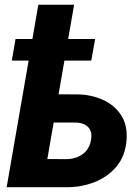

<svg xmlns="http://www.w3.org/2000/svg" viewBox="-20 -782 585 802"><path d="M165.5 -388.2 304.7 -387.7Q361.3 -386.7 409.4 -365.2Q457.5 -343.8 485.1 -302.2Q512.7 -260.7 508.8 -198.7Q503.9 -130.9 466.6 -86.4Q429.2 -42 373 -20.5Q316.9 1 254.4 0H7.8L140.1 -762.2H289.6L177.7 -117.7L258.3 -117.2Q284.2 -117.7 305.9 -127Q327.6 -136.2 342 -154.3Q356.4 -172.4 360.4 -198.7Q364.3 -220.7 357.9 -236.1Q351.6 -251.5 336.9 -260Q322.3 -268.6 300.8 -270L145 -270.5ZM377.4 -619.1 361.3 -528.8H29.3L44.9 -619.1Z"/></svg>

Font: Roboto ExtraBold
Style: Italic
Weight: 800
Designer: Christian Robertson
Foundry: Google
Version: Version 3.009; 2024